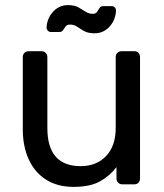

<svg xmlns="http://www.w3.org/2000/svg" viewBox="-20 -720 642 750"><path d="M268 10Q204 10 159.5 -18.5Q115 -47 92 -98Q69 -149 69 -215V-497Q69 -507 75.5 -513.5Q82 -520 92 -520H142Q152 -520 158.5 -513.5Q165 -507 165 -497V-220Q165 -71 295 -71Q357 -71 394.5 -110.5Q432 -150 432 -220V-497Q432 -507 438.5 -513.5Q445 -520 455 -520H505Q515 -520 521 -513.5Q527 -507 527 -497V-23Q527 -13 521 -6.5Q515 0 505 0H458Q448 0 441.5 -6.5Q435 -13 435 -23V-67Q408 -32 369.5 -11Q331 10 268 10ZM349 -590Q324 -590 309 -598.5Q294 -607 281.5 -615.5Q269 -624 254 -624Q242 -624 236.5 -617Q231 -610 226.5 -602.5Q222 -595 211 -595H179Q172 -595 167 -600Q162 -605 162 -611Q162 -626 167.5 -641.5Q173 -657 184 -670.5Q195 -684 210.5 -692Q226 -700 245 -700Q271 -700 286 -691.5Q301 -683 314 -674.5Q327 -666 342 -666Q354 -666 359 -673.5Q364 -681 368.5 -688.5Q373 -696 384 -696H416Q424 -696 428.5 -691Q433 -686 433 -679Q433 -665 427.5 -649Q422 -633 411 -619.5Q400 -606 384.5 -598Q369 -590 349 -590Z"/></svg>

Font: DVN-Rubik
Style: Regular
Weight: 400
Designer: Hubert and Fischer
Foundry: Hubert & Fischer
Version: Version 2.102